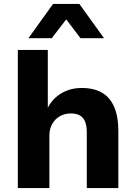

<svg xmlns="http://www.w3.org/2000/svg" viewBox="-20 -960 694 980"><path d="M71 0V-705H224V-410Q248 -457 293.5 -484Q339 -511 397 -511Q458 -511 499.5 -487.5Q541 -464 562.5 -415Q584 -366 584 -290V0H423V-284Q423 -317 414.5 -338.5Q406 -360 388 -370.5Q370 -381 342 -381Q310 -381 285 -366.5Q260 -352 246 -326.5Q232 -301 232 -268V0ZM125 -765 251 -940H385L511 -765H391L318 -861L244 -765Z"/></svg>

Font: Nunito Sans 8pt ExtraBold
Style: Regular
Weight: 800
Version: Version 3.101;gftools[0.9.27]